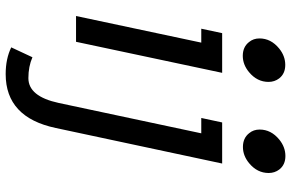

<svg xmlns="http://www.w3.org/2000/svg" viewBox="-194 -580 1020 673"><g transform="rotate(90 316.5 -244.0)"><path d="M176.3 -584.5Q145 -584.5 127.9 -606.4Q115.2 -621.6 115.2 -643.1Q115.2 -683.1 150.4 -711.9Q176.8 -733.4 208 -733.4Q238.8 -733.4 255.4 -711.9Q267.6 -695.8 267.6 -674.8Q267.6 -634.8 233.4 -606.4Q207 -584.5 176.3 -584.5ZM127 0H36.6L129.9 -439H81.1L96.7 -512.2H235.8ZM495.6 -585Q464.4 -585 447.3 -606.9Q434.6 -622.1 434.6 -643.6Q434.6 -683.6 469.7 -712.4Q496.1 -733.9 527.3 -733.9Q558.1 -733.9 574.7 -712.4Q586.9 -696.3 586.9 -675.3Q586.9 -635.3 552.7 -606.9Q526.4 -585 495.6 -585ZM240.2 246.6Q186.5 246.6 146.5 227.1L181.2 152.8Q213.4 167 254.4 167Q318.4 167 341.3 61L447.8 -439H394L409.7 -512.2H553.7L429.2 70.8Q392.1 246.6 240.2 246.6Z"/></g></svg>

Font: Cadman
Style: Italic
Weight: 400
Italic angle: -12°
Designer: Paul James MIller
Foundry: High-Logic / Made with FontCreator
Version: Version 2.114;March 28, 2021;FontCreator 13.0.0.2683 64-bit